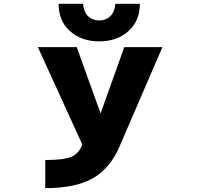

<svg xmlns="http://www.w3.org/2000/svg" viewBox="-20 -981 1040 1013"><path d="M289.1 -960.9H418Q422.9 -915 446.3 -894Q469.7 -873 503.4 -873Q537.1 -873 560.5 -894Q584 -915 588.9 -960.9H717.8Q717.8 -870.1 657.2 -816.4Q596.7 -762.7 503.4 -762.7Q410.2 -762.7 349.6 -816.4Q289.1 -870.1 289.1 -960.9ZM510.7 -382.8 635.7 -732.4H836.9L612.3 -211.9Q562.5 -93.8 470.7 -41Q378.9 11.7 218.8 11.7V-136.7Q320.3 -136.7 358.9 -154.8Q397.5 -172.9 414.1 -218.8L179.7 -732.4H384.8Z"/></svg>

Font: Gen Shin Gothic Monospace Heavy
Style: Bold
Weight: 800
Designer: [Source Han Sans]
Ryoko NISHIZUKA  (kana & ideographs); Paul D. Hunt (Latin, Greek & Cyrillic); Wenlong ZHANG  (bopomofo
Version: Version 1.002.20150607